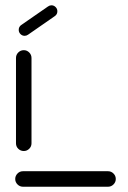

<svg xmlns="http://www.w3.org/2000/svg" viewBox="-20 -709 487 729"><path d="M419.6 -29.3Q419.6 -17.4 410.9 -8.7Q402.2 0 390 0H67.4Q55.2 0 46.5 -8.7Q37.8 -17.4 37.8 -29.3Q37.8 -41.5 46.5 -50.2Q55.2 -58.9 67.4 -58.9H390Q402.2 -58.9 410.9 -50.2Q419.6 -41.5 419.6 -29.3ZM70.4 -135.6Q58.1 -135.6 49.4 -144.1Q40.7 -152.6 40.7 -164.8V-488.9Q40.7 -501.1 49.4 -509.8Q58.1 -518.5 70.4 -518.5Q82.2 -518.5 90.9 -509.8Q99.6 -501.1 99.6 -488.9V-164.8Q99.6 -152.6 90.9 -144.1Q82.2 -135.6 70.4 -135.6ZM73.7 -573Q64.4 -573 57.8 -579.6Q51.1 -586.3 51.1 -595.6Q51.1 -607.4 60.7 -614.1L162.2 -684.4Q168.5 -688.9 175.2 -688.9Q184.4 -688.9 191.1 -682.2Q197.8 -675.6 197.8 -666.3Q197.8 -654.4 188.1 -647.8L86.7 -577.4Q80.4 -573 73.7 -573Z"/></svg>

Font: 26F Galaxy Sans Medium
Style: Regular
Weight: 500
Designer: C₂₉H₂₅N₃O₅
Version: Version 1.100